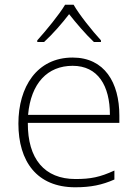

<svg xmlns="http://www.w3.org/2000/svg" viewBox="-20 -784 585 814"><path d="M292 -764H256C231 -722 175 -654 138 -613V-606H167C204 -640 244 -686 273 -724C303 -686 342 -640 378 -606H408V-613C371 -653 316 -722 292 -764ZM288 -540C136 -540 58 -415 58 -260C58 -100 136 10 299 10C365 10 413 0 465 -23V-61C404 -33 365 -25 300 -25C169 -25 97 -110 98 -263H486V-294C486 -434 423 -540 288 -540ZM288 -505C395 -505 446 -421 446 -297H99C111 -432 182 -505 288 -505Z"/></svg>

Font: Noto Sans Meetei Mayek ExtraLight
Style: Regular
Weight: 200
Designer: Monotype Design Team and Neelakash Kshetrimayum
Foundry: Monotype Imaging Inc.
Version: Version 2.002